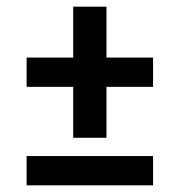

<svg xmlns="http://www.w3.org/2000/svg" viewBox="-20 -557 540 577"><path d="M300 -143H200V-296H60V-384H200V-537H300V-384H440V-296H300ZM60 0V-88H440V0Z"/></svg>

Font: Iosevka SS18 Semibold
Style: Regular
Weight: 600
Monospace: yes
Designer: Belleve Invis
Foundry: Belleve Invis
Version: Version 25.1.1; ttfautohint (v1.8.4)